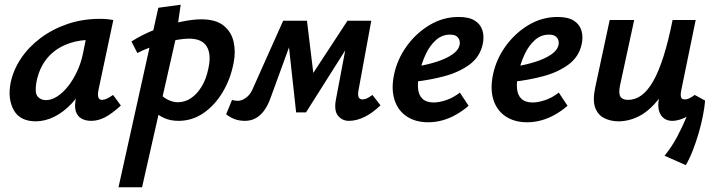

<svg xmlns="http://www.w3.org/2000/svg" viewBox="-20 -506 3024 815"><path d="M132 9Q65 9 38.5 -38.5Q12 -86 25 -154Q36 -208 68.5 -257Q101 -306 151.5 -344Q202 -382 266 -404Q330 -426 404 -426Q424 -426 437 -424.5Q450 -423 461 -421L398 -124Q390 -82 413 -82Q422 -82 434 -87.5Q446 -93 460 -103L493 -58Q456 -24 426.5 -8.5Q397 7 367 7Q343 7 325.5 -3Q308 -13 301.5 -34.5Q295 -56 303 -92L336 -243L390 -277Q375 -211 347.5 -158Q320 -105 285 -67.5Q250 -30 210.5 -10.5Q171 9 132 9ZM175 -81Q199 -81 223.5 -97Q248 -113 269.5 -140.5Q291 -168 307.5 -203.5Q324 -239 332 -278L352 -377L407 -334Q398 -336 389 -336.5Q380 -337 371 -337Q319 -337 278 -323.5Q237 -310 207.5 -286Q178 -262 159.5 -228.5Q141 -195 134 -154Q127 -111 140 -96Q153 -81 175 -81Z M483 289 652 -473 747 -486 727 -347 583 289ZM738 7Q704 7 678 -4.5Q652 -16 635 -33.5Q618 -51 610 -69L650 -117Q670 -94 692 -83Q714 -72 735 -72Q764 -72 789.5 -88.5Q815 -105 835 -137Q855 -169 864 -213Q878 -274 858 -308Q838 -342 782 -342Q762 -342 735 -337.5Q708 -333 678 -324.5Q648 -316 618 -305Q588 -294 563 -281L538 -330Q585 -360 639.5 -381Q694 -402 745.5 -413Q797 -424 834 -424Q896 -424 929 -397.5Q962 -371 971.5 -329Q981 -287 972 -241Q959 -171 925 -114.5Q891 -58 843 -25.5Q795 7 738 7Z M1461 7Q1433 7 1415 -14.5Q1397 -36 1406 -84L1459 -364L1506 -388L1279 -29H1237L1201 -357L1229 -418H1283L1315 -154H1282L1455 -418H1556L1502 -124Q1498 -105 1502 -94.5Q1506 -84 1519 -84Q1527 -84 1536.5 -88Q1546 -92 1561 -103L1595 -59Q1561 -26 1527 -9.5Q1493 7 1461 7ZM1020 7Q995 7 975.5 -0.5Q956 -8 940 -21L965 -82Q970 -80 977.5 -79Q985 -78 989 -78Q1006 -78 1023.5 -90.5Q1041 -103 1051 -125L1182 -418H1248L1128 -89Q1116 -56 1100 -35Q1084 -14 1064 -3.5Q1044 7 1020 7Z M1798 13Q1743 13 1705.5 -12.5Q1668 -38 1654 -84Q1640 -130 1653 -191Q1667 -256 1707 -311Q1747 -366 1804 -400Q1861 -434 1927 -434Q1971 -434 1995.5 -418.5Q2020 -403 2028 -376.5Q2036 -350 2029 -318Q2017 -264 1972.5 -231.5Q1928 -199 1866 -182.5Q1804 -166 1739 -159L1744 -223Q1794 -231 1834 -244Q1874 -257 1899.5 -274.5Q1925 -292 1930 -312Q1933 -321 1931 -332Q1929 -343 1919.5 -351Q1910 -359 1890 -359Q1856 -359 1830 -335.5Q1804 -312 1787 -275.5Q1770 -239 1761 -199Q1752 -160 1754.5 -131Q1757 -102 1773.5 -86.5Q1790 -71 1821 -71Q1844 -71 1874 -81Q1904 -91 1932 -113L1969 -57Q1945 -36 1917 -20Q1889 -4 1859 4.5Q1829 13 1798 13Z M2218 13Q2163 13 2125.5 -12.5Q2088 -38 2074 -84Q2060 -130 2073 -191Q2087 -256 2127 -311Q2167 -366 2224 -400Q2281 -434 2347 -434Q2391 -434 2415.5 -418.5Q2440 -403 2448 -376.5Q2456 -350 2449 -318Q2437 -264 2392.5 -231.5Q2348 -199 2286 -182.5Q2224 -166 2159 -159L2164 -223Q2214 -231 2254 -244Q2294 -257 2319.5 -274.5Q2345 -292 2350 -312Q2353 -321 2351 -332Q2349 -343 2339.5 -351Q2330 -359 2310 -359Q2276 -359 2250 -335.5Q2224 -312 2207 -275.5Q2190 -239 2181 -199Q2172 -160 2174.5 -131Q2177 -102 2193.5 -86.5Q2210 -71 2241 -71Q2264 -71 2294 -81Q2324 -91 2352 -113L2389 -57Q2365 -36 2337 -20Q2309 -4 2279 4.5Q2249 13 2218 13Z M2605 9Q2573 9 2546 -4Q2519 -17 2507 -47.5Q2495 -78 2506 -132L2568 -421H2672L2612 -144Q2605 -110 2613.5 -96Q2622 -82 2646 -82Q2676 -82 2702.5 -101Q2729 -120 2752.5 -161Q2776 -202 2796.5 -266.5Q2817 -331 2835 -421H2904Q2880 -300 2847.5 -217.5Q2815 -135 2775.5 -85Q2736 -35 2693 -13Q2650 9 2605 9ZM2891 195 2801 155Q2831 118 2853.5 76Q2876 34 2892.5 -5.5Q2909 -45 2919 -74L2973 -79Q2971 -52 2964 -16Q2957 20 2946 58Q2935 96 2921 132Q2907 168 2891 195ZM2833 7Q2813 7 2798 -4Q2783 -15 2777 -37Q2771 -59 2778 -92L2848 -421H2933L2872 -124Q2868 -105 2870.5 -94.5Q2873 -84 2887 -84Q2895 -84 2904.5 -88Q2914 -92 2929 -103L2973 -79Q2938 -35 2901.5 -14Q2865 7 2833 7Z"/></svg>

Font: Ysabeau
Style: Bold Italic
Weight: 700
Italic angle: -12°
Designer: Christian Thalmann (Catharsis Fonts)
Version: Version 2.002